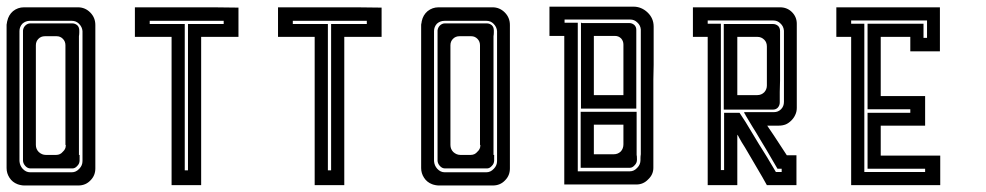

<svg xmlns="http://www.w3.org/2000/svg" viewBox="-20 -862 2995 583"><path d="M221.7 -391.6Q221.7 -391.6 221.7 -389.6Q221.7 -387.7 221.7 -375Q221.7 -365.2 214.8 -358.4Q208 -350.6 200.2 -350.6Q200.2 -350.6 197.3 -350.6Q195.3 -350.6 193.4 -350.6Q187.5 -350.6 180.7 -350.6Q180.7 -350.6 151.4 -350.6Q121.1 -350.6 90.8 -350.6Q90.8 -350.6 88.9 -350.6Q85.9 -350.6 72.3 -350.6Q63.5 -350.6 56.6 -358.4Q49.8 -366.2 49.8 -375Q49.8 -375 49.8 -380.9Q49.8 -386.7 49.8 -391.6Q49.8 -391.6 47.9 -391.6Q46.9 -391.6 44.9 -391.6Q44.9 -391.6 46.9 -391.6Q47.9 -391.6 49.8 -391.6Q49.8 -391.6 49.8 -450.2Q49.8 -507.8 49.8 -582Q49.8 -622.1 49.8 -661.1Q49.8 -700.2 49.8 -733.4Q49.8 -738.3 49.8 -743.2Q49.8 -747.1 49.8 -752Q49.8 -752 49.8 -753.9Q49.8 -756.8 49.8 -769.5Q50.8 -778.3 56.6 -784.2Q63.5 -791 72.3 -791Q72.3 -791 78.1 -791Q83 -791 88.9 -791Q88.9 -791 120.1 -791Q151.4 -791 181.6 -791Q181.6 -791 181.6 -793Q181.6 -793.9 181.6 -795.9Q181.6 -795.9 181.6 -793.9Q181.6 -793 181.6 -791Q181.6 -791 184.6 -791Q186.5 -791 199.2 -791Q208 -791 214.8 -785.2Q220.7 -779.3 220.7 -769.5Q220.7 -769.5 220.7 -763.7Q220.7 -757.8 219.7 -752Q219.7 -752 219.7 -694.3Q219.7 -635.7 219.7 -562.5Q219.7 -522.5 219.7 -482.4Q219.7 -443.4 219.7 -411.1Q219.7 -406.2 219.7 -401.4Q219.7 -396.5 219.7 -391.6Q219.7 -391.6 221.7 -391.6Q223.6 -391.6 224.6 -391.6Q224.6 -391.6 223.6 -391.6Q222.7 -391.6 221.7 -391.6ZM178.7 -421.9Q178.7 -421.9 178.7 -434.6Q178.7 -448.2 178.7 -526.4Q178.7 -559.6 178.7 -608.4Q178.7 -657.2 178.7 -724.6Q178.7 -736.3 170.9 -744.1Q163.1 -752 152.3 -752Q152.3 -752 147.5 -752Q142.6 -752 116.2 -752Q104.5 -752 96.7 -744.1Q88.9 -736.3 88.9 -724.6Q88.9 -724.6 88.9 -715.8Q88.9 -713.9 88.9 -711.9Q88.9 -699.2 88.9 -621.1Q88.9 -587.9 88.9 -539.1Q88.9 -490.2 88.9 -421.9Q88.9 -409.2 97.7 -400.4Q107.4 -391.6 119.1 -391.6Q119.1 -391.6 121.1 -391.6Q122.1 -391.6 123 -391.6Q127 -391.6 150.4 -391.6Q163.1 -391.6 170.9 -401.4Q179.7 -409.2 179.7 -419.9Q179.7 -419.9 179.7 -420.9Q179.7 -421.9 179.7 -421.9Q179.7 -421.9 179.7 -421.9Q179.7 -421.9 178.7 -421.9ZM269.5 -786.1Q269.5 -786.1 269.5 -774.4Q269.5 -761.7 269.5 -750Q269.5 -750 269.5 -744.1Q269.5 -738.3 269.5 -703.1Q269.5 -688.5 269.5 -666Q269.5 -644.5 269.5 -613.3Q269.5 -569.3 269.5 -504.9Q269.5 -441.4 269.5 -350.6Q269.5 -329.1 254.9 -314.5Q240.2 -298.8 217.8 -298.8Q217.8 -298.8 211.9 -298.8Q210 -298.8 205.1 -298.8Q192.4 -298.8 179.7 -298.8Q179.7 -298.8 150.4 -298.8Q120.1 -298.8 89.8 -298.8Q89.8 -298.8 85.9 -298.8Q81.1 -298.8 53.7 -298.8Q48.8 -298.8 43.9 -299.8Q38.1 -300.8 33.2 -302.7Q17.6 -308.6 8.8 -322.3Q0 -335.9 0 -351.6Q0 -351.6 0 -352.5Q0 -352.5 0 -352.5Q0 -352.5 0 -358.4Q0 -361.3 0 -365.2Q0 -377.9 0 -389.6Q0 -389.6 0 -395.5Q0 -401.4 0 -436.5Q0 -451.2 0 -472.7Q0 -495.1 0 -525.4Q0 -569.3 0 -632.8Q0 -664.1 0 -702.1Q0 -741.2 0 -786.1Q0 -789.1 1 -792Q1 -794.9 2 -797.9Q5.9 -816.4 19.5 -828.1Q34.2 -839.8 52.7 -839.8Q52.7 -839.8 79.1 -839.8Q106.4 -839.8 139.6 -839.8Q158.2 -839.8 175.8 -839.8Q193.4 -839.8 208 -839.8Q210.9 -839.8 212.9 -839.8Q214.8 -839.8 216.8 -839.8Q238.3 -839.8 253.9 -824.2Q269.5 -808.6 269.5 -786.1ZM230.5 -389.6Q230.5 -389.6 230.5 -448.2Q230.5 -505.9 230.5 -579.1Q230.5 -619.1 230.5 -658.2Q230.5 -697.3 230.5 -730.5Q230.5 -735.4 230.5 -740.2Q230.5 -744.1 230.5 -749Q230.5 -749 230.5 -751Q230.5 -753.9 230.5 -767.6Q229.5 -780.3 219.7 -790Q210.9 -798.8 198.2 -798.8Q198.2 -798.8 192.4 -798.8Q186.5 -798.8 180.7 -798.8Q180.7 -798.8 150.4 -798.8Q119.1 -798.8 87.9 -798.8Q87.9 -798.8 87.9 -796.9Q87.9 -795.9 87.9 -793.9Q87.9 -793.9 87.9 -795.9Q87.9 -796.9 87.9 -798.8Q87.9 -798.8 85.9 -798.8Q84 -798.8 71.3 -798.8Q57.6 -798.8 47.9 -790Q39.1 -780.3 39.1 -767.6Q39.1 -767.6 39.1 -765.6Q39.1 -763.7 39.1 -761.7Q39.1 -754.9 39.1 -749Q39.1 -749 39.1 -691.4Q39.1 -676.8 39.1 -661.1Q39.1 -614.3 39.1 -559.6Q39.1 -520.5 39.1 -480.5Q39.1 -441.4 39.1 -409.2Q39.1 -404.3 39.1 -399.4Q39.1 -394.5 39.1 -389.6Q39.1 -389.6 39.1 -387.7Q39.1 -385.7 39.1 -373Q40 -359.4 48.8 -349.6Q58.6 -338.9 71.3 -338.9Q71.3 -338.9 86.9 -338.9Q94.7 -338.9 107.4 -338.9Q142.6 -338.9 178.7 -338.9Q178.7 -338.9 178.7 -340.8Q178.7 -342.8 178.7 -343.8Q178.7 -343.8 178.7 -342.8Q178.7 -340.8 178.7 -338.9Q178.7 -338.9 181.6 -338.9Q183.6 -338.9 198.2 -338.9Q210.9 -338.9 220.7 -349.6Q230.5 -359.4 230.5 -373Q230.5 -373 230.5 -378.9Q230.5 -384.8 230.5 -389.6Z M704.1 -838.9Q704.1 -838.9 704.1 -809.6Q704.1 -779.3 704.1 -750Q704.1 -750 666 -750Q627.9 -750 590.8 -750Q590.8 -750 590.8 -677.7Q590.8 -604.5 590.8 -512.7Q590.8 -462.9 590.8 -413.1Q590.8 -364.3 590.8 -323.2Q590.8 -317.4 590.8 -311.5Q590.8 -305.7 590.8 -299.8Q590.8 -299.8 577.1 -299.8Q570.3 -299.8 560.5 -299.8Q530.3 -299.8 501 -299.8Q501 -299.8 501 -373Q501 -445.3 501 -537.1Q501 -586.9 501 -636.7Q501 -685.5 501 -726.6Q501 -732.4 501 -738.3Q501 -744.1 501 -750Q501 -750 463.9 -750Q426.8 -750 389.6 -750Q389.6 -750 389.6 -763.7Q389.6 -769.5 389.6 -780.3Q389.6 -794.9 389.6 -809.6Q389.6 -824.2 389.6 -839.8Q389.6 -839.8 426.8 -839.8Q463.9 -839.8 501 -839.8Q501 -839.8 530.3 -839.8Q560.5 -839.8 590.8 -839.8Q590.8 -839.8 627.9 -839.8Q666 -838.9 704.1 -838.9ZM434.6 -798.8Q434.6 -798.8 434.6 -797.9Q434.6 -796.9 434.6 -795.9Q434.6 -792 434.6 -789.1Q434.6 -789.1 469.7 -789.1Q504.9 -789.1 541 -789.1Q541 -789.1 541 -717.8Q541 -645.5 541 -554.7Q541 -505.9 541 -457Q541 -408.2 541 -368.2Q541 -362.3 541 -356.4Q541 -350.6 541 -344.7Q541 -344.7 542 -344.7Q543 -344.7 543.9 -344.7Q546.9 -344.7 550.8 -344.7Q550.8 -344.7 550.8 -417Q550.8 -488.3 550.8 -579.1Q550.8 -627.9 550.8 -676.8Q550.8 -725.6 550.8 -765.6Q550.8 -771.5 550.8 -777.3Q550.8 -783.2 550.8 -789.1Q550.8 -789.1 586.9 -789.1Q623 -789.1 659.2 -789.1Q659.2 -789.1 659.2 -792Q659.2 -795.9 659.2 -798.8Q659.2 -798.8 623 -798.8Q586.9 -798.8 541 -798.8Q516.6 -798.8 491.2 -798.8Q466.8 -798.8 446.3 -798.8Q443.4 -798.8 440.4 -798.8Q437.5 -798.8 434.6 -798.8Z M1138.7 -838.9Q1138.7 -838.9 1138.7 -809.6Q1138.7 -779.3 1138.7 -750Q1138.7 -750 1100.6 -750Q1062.5 -750 1025.4 -750Q1025.4 -750 1025.4 -677.7Q1025.4 -604.5 1025.4 -512.7Q1025.4 -462.9 1025.4 -413.1Q1025.4 -364.3 1025.4 -323.2Q1025.4 -317.4 1025.4 -311.5Q1025.4 -305.7 1025.4 -299.8Q1025.4 -299.8 1011.7 -299.8Q1004.9 -299.8 995.1 -299.8Q964.8 -299.8 935.5 -299.8Q935.5 -299.8 935.5 -373Q935.5 -445.3 935.5 -537.1Q935.5 -586.9 935.5 -636.7Q935.5 -685.5 935.5 -726.6Q935.5 -732.4 935.5 -738.3Q935.5 -744.1 935.5 -750Q935.5 -750 898.4 -750Q861.3 -750 824.2 -750Q824.2 -750 824.2 -763.7Q824.2 -769.5 824.2 -780.3Q824.2 -794.9 824.2 -809.6Q824.2 -824.2 824.2 -839.8Q824.2 -839.8 861.3 -839.8Q898.4 -839.8 935.5 -839.8Q935.5 -839.8 964.8 -839.8Q995.1 -839.8 1025.4 -839.8Q1025.4 -839.8 1062.5 -839.8Q1100.6 -838.9 1138.7 -838.9ZM869.1 -798.8Q869.1 -798.8 869.1 -797.9Q869.1 -796.9 869.1 -795.9Q869.1 -792 869.1 -789.1Q869.1 -789.1 904.3 -789.1Q939.5 -789.1 975.6 -789.1Q975.6 -789.1 975.6 -717.8Q975.6 -645.5 975.6 -554.7Q975.6 -505.9 975.6 -457Q975.6 -408.2 975.6 -368.2Q975.6 -362.3 975.6 -356.4Q975.6 -350.6 975.6 -344.7Q975.6 -344.7 976.6 -344.7Q977.5 -344.7 978.5 -344.7Q981.4 -344.7 985.4 -344.7Q985.4 -344.7 985.4 -417Q985.4 -488.3 985.4 -579.1Q985.4 -627.9 985.4 -676.8Q985.4 -725.6 985.4 -765.6Q985.4 -771.5 985.4 -777.3Q985.4 -783.2 985.4 -789.1Q985.4 -789.1 1021.5 -789.1Q1057.6 -789.1 1093.8 -789.1Q1093.8 -789.1 1093.8 -792Q1093.8 -795.9 1093.8 -798.8Q1093.8 -798.8 1057.6 -798.8Q1021.5 -798.8 975.6 -798.8Q951.2 -798.8 925.8 -798.8Q901.4 -798.8 880.9 -798.8Q877.9 -798.8 875 -798.8Q872.1 -798.8 869.1 -798.8Z M1480.5 -391.6Q1480.5 -391.6 1480.5 -389.6Q1480.5 -387.7 1480.5 -375Q1480.5 -365.2 1473.6 -358.4Q1466.8 -350.6 1459 -350.6Q1459 -350.6 1456.1 -350.6Q1454.1 -350.6 1452.1 -350.6Q1446.3 -350.6 1439.5 -350.6Q1439.5 -350.6 1410.2 -350.6Q1379.9 -350.6 1349.6 -350.6Q1349.6 -350.6 1347.7 -350.6Q1344.7 -350.6 1331.1 -350.6Q1322.3 -350.6 1315.4 -358.4Q1308.6 -366.2 1308.6 -375Q1308.6 -375 1308.6 -380.9Q1308.6 -386.7 1308.6 -391.6Q1308.6 -391.6 1306.6 -391.6Q1305.7 -391.6 1303.7 -391.6Q1303.7 -391.6 1305.7 -391.6Q1306.6 -391.6 1308.6 -391.6Q1308.6 -391.6 1308.6 -450.2Q1308.6 -507.8 1308.6 -582Q1308.6 -622.1 1308.6 -661.1Q1308.6 -700.2 1308.6 -733.4Q1308.6 -738.3 1308.6 -743.2Q1308.6 -747.1 1308.6 -752Q1308.6 -752 1308.6 -753.9Q1308.6 -756.8 1308.6 -769.5Q1309.6 -778.3 1315.4 -784.2Q1322.3 -791 1331.1 -791Q1331.1 -791 1336.9 -791Q1341.8 -791 1347.7 -791Q1347.7 -791 1378.9 -791Q1410.2 -791 1440.4 -791Q1440.4 -791 1440.4 -793Q1440.4 -793.9 1440.4 -795.9Q1440.4 -795.9 1440.4 -793.9Q1440.4 -793 1440.4 -791Q1440.4 -791 1443.4 -791Q1445.3 -791 1458 -791Q1466.8 -791 1473.6 -785.2Q1479.5 -779.3 1479.5 -769.5Q1479.5 -769.5 1479.5 -763.7Q1479.5 -757.8 1478.5 -752Q1478.5 -752 1478.5 -694.3Q1478.5 -635.7 1478.5 -562.5Q1478.5 -522.5 1478.5 -482.4Q1478.5 -443.4 1478.5 -411.1Q1478.5 -406.2 1478.5 -401.4Q1478.5 -396.5 1478.5 -391.6Q1478.5 -391.6 1480.5 -391.6Q1482.4 -391.6 1483.4 -391.6Q1483.4 -391.6 1482.4 -391.6Q1481.4 -391.6 1480.5 -391.6ZM1437.5 -421.9Q1437.5 -421.9 1437.5 -434.6Q1437.5 -448.2 1437.5 -526.4Q1437.5 -559.6 1437.5 -608.4Q1437.5 -657.2 1437.5 -724.6Q1437.5 -736.3 1429.7 -744.1Q1421.9 -752 1411.1 -752Q1411.1 -752 1406.2 -752Q1401.4 -752 1375 -752Q1363.3 -752 1355.5 -744.1Q1347.7 -736.3 1347.7 -724.6Q1347.7 -724.6 1347.7 -715.8Q1347.7 -713.9 1347.7 -711.9Q1347.7 -699.2 1347.7 -621.1Q1347.7 -587.9 1347.7 -539.1Q1347.7 -490.2 1347.7 -421.9Q1347.7 -409.2 1356.4 -400.4Q1366.2 -391.6 1377.9 -391.6Q1377.9 -391.6 1379.9 -391.6Q1380.9 -391.6 1381.8 -391.6Q1385.7 -391.6 1409.2 -391.6Q1421.9 -391.6 1429.7 -401.4Q1438.5 -409.2 1438.5 -419.9Q1438.5 -419.9 1438.5 -420.9Q1438.5 -421.9 1438.5 -421.9Q1438.5 -421.9 1438.5 -421.9Q1438.5 -421.9 1437.5 -421.9ZM1528.3 -786.1Q1528.3 -786.1 1528.3 -774.4Q1528.3 -761.7 1528.3 -750Q1528.3 -750 1528.3 -744.1Q1528.3 -738.3 1528.3 -703.1Q1528.3 -688.5 1528.3 -666Q1528.3 -644.5 1528.3 -613.3Q1528.3 -569.3 1528.3 -504.9Q1528.3 -441.4 1528.3 -350.6Q1528.3 -329.1 1513.7 -314.5Q1499 -298.8 1476.6 -298.8Q1476.6 -298.8 1470.7 -298.8Q1468.8 -298.8 1463.9 -298.8Q1451.2 -298.8 1438.5 -298.8Q1438.5 -298.8 1409.2 -298.8Q1378.9 -298.8 1348.6 -298.8Q1348.6 -298.8 1344.7 -298.8Q1339.8 -298.8 1312.5 -298.8Q1307.6 -298.8 1302.7 -299.8Q1296.9 -300.8 1292 -302.7Q1276.4 -308.6 1267.6 -322.3Q1258.8 -335.9 1258.8 -351.6Q1258.8 -351.6 1258.8 -352.5Q1258.8 -352.5 1258.8 -352.5Q1258.8 -352.5 1258.8 -358.4Q1258.8 -361.3 1258.8 -365.2Q1258.8 -377.9 1258.8 -389.6Q1258.8 -389.6 1258.8 -395.5Q1258.8 -401.4 1258.8 -436.5Q1258.8 -451.2 1258.8 -472.7Q1258.8 -495.1 1258.8 -525.4Q1258.8 -569.3 1258.8 -632.8Q1258.8 -664.1 1258.8 -702.1Q1258.8 -741.2 1258.8 -786.1Q1258.8 -789.1 1259.8 -792Q1259.8 -794.9 1260.7 -797.9Q1264.6 -816.4 1278.3 -828.1Q1293 -839.8 1311.5 -839.8Q1311.5 -839.8 1337.9 -839.8Q1365.2 -839.8 1398.4 -839.8Q1417 -839.8 1434.6 -839.8Q1452.1 -839.8 1466.8 -839.8Q1469.7 -839.8 1471.7 -839.8Q1473.6 -839.8 1475.6 -839.8Q1497.1 -839.8 1512.7 -824.2Q1528.3 -808.6 1528.3 -786.1ZM1489.3 -389.6Q1489.3 -389.6 1489.3 -448.2Q1489.3 -505.9 1489.3 -579.1Q1489.3 -619.1 1489.3 -658.2Q1489.3 -697.3 1489.3 -730.5Q1489.3 -735.4 1489.3 -740.2Q1489.3 -744.1 1489.3 -749Q1489.3 -749 1489.3 -751Q1489.3 -753.9 1489.3 -767.6Q1488.3 -780.3 1478.5 -790Q1469.7 -798.8 1457 -798.8Q1457 -798.8 1451.2 -798.8Q1445.3 -798.8 1439.5 -798.8Q1439.5 -798.8 1409.2 -798.8Q1377.9 -798.8 1346.7 -798.8Q1346.7 -798.8 1346.7 -796.9Q1346.7 -795.9 1346.7 -793.9Q1346.7 -793.9 1346.7 -795.9Q1346.7 -796.9 1346.7 -798.8Q1346.7 -798.8 1344.7 -798.8Q1342.8 -798.8 1330.1 -798.8Q1316.4 -798.8 1306.6 -790Q1297.9 -780.3 1297.9 -767.6Q1297.9 -767.6 1297.9 -765.6Q1297.9 -763.7 1297.9 -761.7Q1297.9 -754.9 1297.9 -749Q1297.9 -749 1297.9 -691.4Q1297.9 -676.8 1297.9 -661.1Q1297.9 -614.3 1297.9 -559.6Q1297.9 -520.5 1297.9 -480.5Q1297.9 -441.4 1297.9 -409.2Q1297.9 -404.3 1297.9 -399.4Q1297.9 -394.5 1297.9 -389.6Q1297.9 -389.6 1297.9 -387.7Q1297.9 -385.7 1297.9 -373Q1298.8 -359.4 1307.6 -349.6Q1317.4 -338.9 1330.1 -338.9Q1330.1 -338.9 1345.7 -338.9Q1353.5 -338.9 1366.2 -338.9Q1401.4 -338.9 1437.5 -338.9Q1437.5 -338.9 1437.5 -340.8Q1437.5 -342.8 1437.5 -343.8Q1437.5 -343.8 1437.5 -342.8Q1437.5 -340.8 1437.5 -338.9Q1437.5 -338.9 1440.4 -338.9Q1442.4 -338.9 1457 -338.9Q1469.7 -338.9 1479.5 -349.6Q1489.3 -359.4 1489.3 -373Q1489.3 -373 1489.3 -378.9Q1489.3 -384.8 1489.3 -389.6Z M1913.1 -532.2Q1857.4 -532.2 1744.1 -532.2Q1744.1 -553.7 1744.1 -581.1Q1744.1 -662.1 1744.1 -793Q1745.1 -793 1746.1 -793Q1746.1 -706.1 1746.1 -532.2Q1801.8 -532.2 1913.1 -532.2Q1913.1 -532.2 1913.1 -532.2ZM1875 -796.9Q1875 -794.9 1875 -792Q1875 -792 1875 -792Q1875 -793.9 1875 -796.9ZM1914.1 -377Q1914.1 -367.2 1907.2 -360.4Q1900.4 -352.5 1892.6 -352.5Q1892.6 -352.5 1889.6 -352.5Q1888.7 -352.5 1885.7 -352.5Q1879.9 -352.5 1873 -352.5Q1873 -352.5 1830.1 -352.5Q1787.1 -352.5 1743.2 -352.5Q1743.2 -352.5 1743.2 -377.9Q1743.2 -378.9 1743.2 -379.9Q1743.2 -408.2 1743.2 -442.4Q1743.2 -460.9 1743.2 -479.5Q1743.2 -498 1743.2 -512.7Q1743.2 -515.6 1743.2 -517.6Q1743.2 -519.5 1743.2 -522.5Q1743.2 -522.5 1771.5 -522.5Q1798.8 -522.5 1833 -522.5Q1852.5 -522.5 1871.1 -522.5Q1889.6 -522.5 1904.3 -522.5Q1907.2 -522.5 1909.2 -522.5Q1911.1 -522.5 1913.1 -522.5Q1913.1 -522.5 1913.1 -479.5Q1913.1 -436.5 1913.1 -393.6Q1913.1 -393.6 1913.1 -391.6Q1914.1 -389.6 1914.1 -377ZM1873 -483.4Q1873 -483.4 1843.8 -483.4Q1813.5 -483.4 1783.2 -483.4Q1783.2 -483.4 1783.2 -470.7Q1783.2 -463.9 1783.2 -453.1Q1783.2 -423.8 1783.2 -393.6Q1783.2 -393.6 1787.1 -393.6Q1789.1 -393.6 1791 -393.6Q1798.8 -393.6 1843.8 -393.6Q1856.4 -393.6 1865.2 -402.3Q1873 -411.1 1873 -423.8Q1873 -423.8 1873 -443.4Q1873 -462.9 1873 -483.4ZM1744.1 -532.2Q1744.1 -532.2 1744.1 -570.3Q1744.1 -572.3 1744.1 -574.2Q1744.1 -595.7 1744.1 -619.1Q1744.1 -642.6 1744.1 -668.9Q1744.1 -698.2 1744.1 -726.6Q1744.1 -754.9 1744.1 -778.3Q1744.1 -782.2 1744.1 -785.2Q1744.1 -789.1 1744.1 -792Q1744.1 -792 1787.1 -792Q1830.1 -792 1873 -792Q1873 -792 1876 -792Q1877.9 -792 1890.6 -792Q1899.4 -792 1906.2 -786.1Q1912.1 -780.3 1912.1 -771.5Q1912.1 -771.5 1912.1 -764.6Q1912.1 -758.8 1912.1 -752.9Q1912.1 -752.9 1912.1 -717.8Q1912.1 -681.6 1912.1 -636.7Q1912.1 -612.3 1912.1 -587.9Q1912.1 -563.5 1912.1 -543.9Q1912.1 -541 1912.1 -538.1Q1912.1 -535.2 1912.1 -532.2Q1912.1 -532.2 1887.7 -532.2Q1886.7 -532.2 1885.7 -532.2Q1858.4 -532.2 1823.2 -532.2Q1805.7 -532.2 1787.1 -532.2Q1768.6 -532.2 1752.9 -532.2Q1751 -532.2 1749 -532.2Q1746.1 -532.2 1744.1 -532.2ZM1783.2 -752.9Q1783.2 -752.9 1783.2 -726.6Q1783.2 -725.6 1783.2 -724.6Q1783.2 -695.3 1783.2 -658.2Q1783.2 -638.7 1783.2 -619.1Q1783.2 -598.6 1783.2 -582Q1783.2 -580.1 1783.2 -577.1Q1783.2 -575.2 1783.2 -573.2Q1783.2 -573.2 1796.9 -573.2Q1803.7 -573.2 1813.5 -573.2Q1843.8 -573.2 1873 -573.2Q1873 -573.2 1873 -580.1Q1873 -585.9 1873 -626Q1873 -642.6 1873 -668Q1873 -692.4 1873 -726.6Q1873 -737.3 1866.2 -745.1Q1858.4 -752.9 1847.7 -752.9Q1847.7 -752.9 1826.2 -752.9Q1804.7 -752.9 1783.2 -752.9ZM1964.8 -781.2Q1964.8 -781.2 1964.8 -773.4Q1964.8 -766.6 1964.8 -758.8Q1964.8 -758.8 1964.8 -727.5Q1964.8 -696.3 1964.8 -665Q1964.8 -665 1963.9 -621.1Q1963.9 -577.1 1963.9 -521.5Q1963.9 -491.2 1963.9 -460.9Q1963.9 -430.7 1963.9 -406.2Q1963.9 -402.3 1963.9 -399.4Q1963.9 -395.5 1963.9 -391.6Q1963.9 -391.6 1963.9 -387.7Q1963.9 -382.8 1963.9 -353.5Q1963.9 -353.5 1963.9 -353.5Q1963.9 -352.5 1963.9 -352.5Q1963.9 -332 1948.2 -317.4Q1933.6 -301.8 1912.1 -301.8Q1912.1 -301.8 1912.1 -301.8Q1912.1 -301.8 1911.1 -301.8Q1911.1 -301.8 1906.2 -301.8Q1903.3 -301.8 1898.4 -301.8Q1885.7 -301.8 1873 -301.8Q1873 -301.8 1843.8 -301.8Q1813.5 -301.8 1783.2 -301.8Q1783.2 -301.8 1753.9 -301.8Q1723.6 -301.8 1693.4 -301.8Q1693.4 -301.8 1693.4 -332Q1693.4 -362.3 1693.4 -392.6Q1693.4 -392.6 1693.4 -451.2Q1693.4 -509.8 1693.4 -583Q1693.4 -623 1693.4 -662.1Q1693.4 -701.2 1693.4 -734.4Q1693.4 -739.3 1693.4 -744.1Q1693.4 -748 1693.4 -752.9Q1693.4 -752.9 1678.7 -752.9Q1663.1 -752.9 1648.4 -752.9Q1648.4 -752.9 1648.4 -765.6Q1648.4 -772.5 1648.4 -782.2Q1648.4 -796.9 1648.4 -811.5Q1648.4 -827.1 1648.4 -841.8Q1648.4 -841.8 1663.1 -841.8Q1678.7 -841.8 1693.4 -841.8Q1693.4 -841.8 1727.5 -841.8Q1760.7 -841.8 1804.7 -841.8Q1827.1 -841.8 1850.6 -841.8Q1873 -841.8 1892.6 -841.8Q1895.5 -841.8 1898.4 -841.8Q1901.4 -841.8 1903.3 -841.8Q1927.7 -841.8 1946.3 -824.2Q1964.8 -806.6 1964.8 -781.2ZM1925.8 -393.6Q1925.8 -393.6 1925.8 -452.1Q1925.8 -509.8 1925.8 -583Q1925.8 -623 1925.8 -662.1Q1925.8 -701.2 1925.8 -734.4Q1925.8 -739.3 1925.8 -744.1Q1925.8 -748 1925.8 -752.9Q1925.8 -752.9 1925.8 -755.9Q1925.8 -757.8 1925.8 -772.5Q1924.8 -785.2 1915 -793.9Q1906.2 -802.7 1893.6 -802.7Q1893.6 -802.7 1887.7 -802.7Q1881.8 -802.7 1876 -802.7Q1876 -802.7 1846.7 -802.7Q1817.4 -802.7 1780.3 -802.7Q1759.8 -802.7 1740.2 -802.7Q1720.7 -802.7 1704.1 -802.7Q1701.2 -802.7 1699.2 -802.7Q1696.3 -802.7 1694.3 -802.7Q1694.3 -802.7 1694.3 -801.8Q1694.3 -800.8 1694.3 -799.8Q1694.3 -795.9 1694.3 -793Q1694.3 -793 1708 -793Q1720.7 -793 1734.4 -793Q1734.4 -793 1734.4 -720.7Q1734.4 -649.4 1734.4 -558.6Q1734.4 -508.8 1734.4 -460Q1734.4 -411.1 1734.4 -371.1Q1734.4 -365.2 1734.4 -359.4Q1734.4 -353.5 1734.4 -347.7Q1734.4 -347.7 1734.4 -345.7Q1734.4 -343.8 1734.4 -341.8Q1734.4 -341.8 1755.9 -341.8Q1765.6 -341.8 1781.2 -341.8Q1827.1 -341.8 1873 -341.8Q1873 -341.8 1876 -341.8Q1877.9 -341.8 1892.6 -341.8Q1905.3 -341.8 1915 -352.5Q1924.8 -362.3 1924.8 -376Q1924.8 -376 1924.8 -381.8Q1924.8 -387.7 1925.8 -393.6Z M2347.7 -574.2Q2347.7 -574.2 2347.7 -571.3Q2347.7 -568.4 2347.7 -550.8Q2347.7 -542 2341.8 -535.2Q2335.9 -529.3 2328.1 -529.3Q2328.1 -529.3 2321.3 -529.3Q2315.4 -529.3 2308.6 -529.3Q2308.6 -529.3 2308.6 -527.3Q2308.6 -525.4 2308.6 -524.4Q2308.6 -524.4 2308.6 -525.4Q2308.6 -527.3 2308.6 -529.3Q2308.6 -529.3 2265.6 -529.3Q2221.7 -529.3 2177.7 -529.3Q2177.7 -529.3 2177.7 -567.4Q2177.7 -569.3 2177.7 -571.3Q2177.7 -613.3 2177.7 -666Q2177.7 -694.3 2177.7 -723.6Q2177.7 -752 2177.7 -775.4Q2177.7 -779.3 2177.7 -782.2Q2177.7 -786.1 2177.7 -789.1Q2177.7 -789.1 2221.7 -789.1Q2265.6 -789.1 2309.6 -789.1Q2309.6 -789.1 2309.6 -791Q2309.6 -792 2309.6 -793.9Q2309.6 -793.9 2309.6 -792Q2309.6 -791 2309.6 -789.1Q2309.6 -789.1 2312.5 -789.1Q2314.5 -789.1 2327.1 -789.1Q2335.9 -789.1 2342.8 -783.2Q2348.6 -777.3 2348.6 -767.6Q2348.6 -767.6 2348.6 -761.7Q2348.6 -755.9 2348.6 -750Q2348.6 -750 2348.6 -750Q2348.6 -749 2348.6 -749Q2348.6 -749 2348.6 -720.7Q2348.6 -692.4 2348.6 -657.2Q2348.6 -637.7 2348.6 -618.2Q2347.7 -599.6 2347.7 -583Q2347.7 -581.1 2347.7 -578.1Q2347.7 -576.2 2347.7 -574.2ZM2308.6 -720.7Q2308.6 -733.4 2300.8 -741.2Q2292 -750 2280.3 -750Q2280.3 -750 2259.8 -750Q2239.3 -750 2218.8 -750Q2218.8 -750 2218.8 -723.6Q2218.8 -722.7 2218.8 -721.7Q2218.8 -692.4 2218.8 -657.2Q2218.8 -636.7 2218.8 -617.2Q2218.8 -598.6 2218.8 -582Q2218.8 -580.1 2218.8 -577.1Q2218.8 -575.2 2218.8 -573.2Q2218.8 -573.2 2222.7 -573.2Q2224.6 -573.2 2226.6 -573.2Q2234.4 -573.2 2279.3 -573.2Q2292 -573.2 2300.8 -582Q2308.6 -590.8 2308.6 -602.5Q2308.6 -602.5 2308.6 -608.4Q2308.6 -613.3 2308.6 -643.6Q2308.6 -657.2 2308.6 -675.8Q2308.6 -694.3 2308.6 -720.7ZM2398.4 -390.6Q2398.4 -390.6 2398.4 -376Q2398.4 -361.3 2398.4 -345.7Q2398.4 -345.7 2398.4 -345.7Q2398.4 -345.7 2398.4 -344.7Q2398.4 -344.7 2398.4 -330.1Q2398.4 -315.4 2398.4 -299.8Q2398.4 -299.8 2368.2 -299.8Q2338.9 -299.8 2308.6 -299.8Q2308.6 -299.8 2294.9 -324.2Q2280.3 -349.6 2261.7 -380.9Q2252 -397.5 2242.2 -414.1Q2231.4 -430.7 2223.6 -445.3Q2222.7 -447.3 2221.7 -449.2Q2219.7 -451.2 2218.8 -453.1Q2218.8 -453.1 2218.8 -428.7Q2218.8 -403.3 2218.8 -372.1Q2218.8 -355.5 2218.8 -338.9Q2218.8 -322.3 2218.8 -307.6Q2218.8 -305.7 2218.8 -303.7Q2218.8 -301.8 2218.8 -299.8Q2218.8 -299.8 2206.1 -299.8Q2199.2 -299.8 2189.5 -299.8Q2159.2 -299.8 2128.9 -299.8Q2128.9 -299.8 2128.9 -373Q2128.9 -445.3 2128.9 -537.1Q2128.9 -586.9 2128.9 -636.7Q2128.9 -685.5 2128.9 -726.6Q2128.9 -732.4 2128.9 -738.3Q2128.9 -744.1 2128.9 -750Q2128.9 -750 2114.3 -750Q2098.6 -750 2084 -750Q2084 -750 2084 -763.7Q2084 -769.5 2084 -780.3Q2084 -794.9 2084 -809.6Q2084 -824.2 2084 -839.8Q2084 -839.8 2098.6 -839.8Q2114.3 -839.8 2128.9 -839.8Q2128.9 -839.8 2159.2 -839.8Q2189.5 -839.8 2218.8 -839.8Q2218.8 -839.8 2224.6 -839.8Q2230.5 -839.8 2263.7 -839.8Q2278.3 -839.8 2298.8 -839.8Q2319.3 -839.8 2348.6 -839.8Q2370.1 -839.8 2384.8 -825.2Q2399.4 -810.5 2399.4 -790Q2399.4 -790 2399.4 -777.3Q2399.4 -763.7 2399.4 -751Q2399.4 -751 2399.4 -741.2Q2399.4 -732.4 2399.4 -676.8Q2399.4 -652.3 2399.4 -617.2Q2399.4 -583 2399.4 -534.2Q2399.4 -522.5 2394.5 -512.7Q2390.6 -503.9 2382.8 -496.1Q2375 -488.3 2366.2 -484.4Q2356.4 -480.5 2344.7 -480.5Q2344.7 -480.5 2333 -480.5Q2321.3 -480.5 2309.6 -480.5Q2309.6 -480.5 2330.1 -450.2Q2349.6 -420.9 2369.1 -390.6Q2369.1 -390.6 2378.9 -390.6Q2388.7 -390.6 2399.4 -390.6Q2399.4 -390.6 2398.4 -390.6Q2398.4 -390.6 2398.4 -390.6ZM2353.5 -349.6Q2353.5 -349.6 2349.6 -349.6Q2345.7 -349.6 2340.8 -349.6Q2340.8 -349.6 2324.2 -377.9Q2308.6 -405.3 2287.1 -440.4Q2276.4 -459 2264.6 -477.5Q2253.9 -496.1 2244.1 -511.7Q2243.2 -514.6 2241.2 -516.6Q2240.2 -518.6 2239.3 -521.5Q2239.3 -521.5 2262.7 -521.5Q2287.1 -521.5 2310.5 -521.5Q2310.5 -521.5 2313.5 -521.5Q2315.4 -521.5 2330.1 -521.5Q2342.8 -521.5 2351.6 -530.3Q2360.4 -539.1 2360.4 -552.7Q2360.4 -552.7 2360.4 -560.5Q2360.4 -567.4 2360.4 -575.2Q2360.4 -575.2 2358.4 -575.2Q2356.4 -575.2 2355.5 -575.2Q2355.5 -575.2 2356.4 -575.2Q2358.4 -575.2 2360.4 -575.2Q2360.4 -575.2 2360.4 -603.5Q2360.4 -630.9 2360.4 -667Q2360.4 -686.5 2360.4 -705.1Q2360.4 -724.6 2360.4 -741.2Q2360.4 -743.2 2360.4 -745.1Q2360.4 -748 2360.4 -750Q2360.4 -750 2360.4 -752Q2360.4 -754.9 2360.4 -768.6Q2359.4 -782.2 2349.6 -791Q2340.8 -799.8 2328.1 -799.8Q2328.1 -799.8 2322.3 -799.8Q2316.4 -799.8 2310.5 -799.8Q2310.5 -799.8 2281.2 -799.8Q2252 -799.8 2214.8 -799.8Q2194.3 -799.8 2174.8 -799.8Q2155.3 -799.8 2138.7 -799.8Q2135.7 -799.8 2133.8 -799.8Q2130.9 -799.8 2128.9 -799.8Q2128.9 -799.8 2128.9 -798.8Q2128.9 -797.9 2128.9 -796.9Q2128.9 -793 2128.9 -790Q2128.9 -790 2142.6 -790Q2155.3 -790 2168.9 -790Q2168.9 -790 2168.9 -718.8Q2168.9 -646.5 2168.9 -555.7Q2168.9 -506.8 2168.9 -458Q2168.9 -409.2 2168.9 -369.1Q2168.9 -363.3 2168.9 -357.4Q2168.9 -351.6 2168.9 -345.7Q2168.9 -345.7 2171.9 -345.7Q2175.8 -345.7 2178.7 -345.7Q2178.7 -345.7 2178.7 -374Q2178.7 -402.3 2178.7 -437.5Q2178.7 -457 2178.7 -475.6Q2178.7 -495.1 2178.7 -510.7Q2178.7 -512.7 2178.7 -515.6Q2178.7 -517.6 2178.7 -519.5Q2178.7 -519.5 2194.3 -519.5Q2210 -519.5 2225.6 -519.5Q2225.6 -519.5 2244.1 -491.2Q2261.7 -461.9 2284.2 -424.8Q2295.9 -405.3 2308.6 -385.7Q2320.3 -365.2 2330.1 -349.6Q2332 -346.7 2333 -344.7Q2335 -341.8 2335.9 -339.8Q2335.9 -339.8 2338.9 -339.8Q2339.8 -339.8 2341.8 -339.8Q2347.7 -339.8 2353.5 -339.8Q2353.5 -339.8 2353.5 -343.8Q2353.5 -346.7 2353.5 -349.6Z M2744.1 -706.1Q2744.1 -706.1 2744.1 -720.7Q2744.1 -735.4 2744.1 -750Q2744.1 -750 2714.8 -750Q2684.6 -750 2654.3 -750Q2654.3 -750 2654.3 -720.7Q2654.3 -692.4 2654.3 -655.3Q2654.3 -635.7 2654.3 -616.2Q2654.3 -595.7 2654.3 -579.1Q2654.3 -577.1 2654.3 -574.2Q2654.3 -572.3 2654.3 -570.3Q2654.3 -570.3 2699.2 -570.3Q2744.1 -570.3 2789.1 -570.3Q2789.1 -570.3 2789.1 -540Q2789.1 -509.8 2789.1 -480.5Q2789.1 -480.5 2744.1 -480.5Q2699.2 -480.5 2654.3 -480.5Q2654.3 -480.5 2654.3 -450.2Q2654.3 -419.9 2654.3 -389.6Q2654.3 -389.6 2683.6 -389.6Q2711.9 -389.6 2749 -389.6Q2768.6 -389.6 2789.1 -389.6Q2808.6 -389.6 2825.2 -389.6Q2827.1 -389.6 2830.1 -389.6Q2832 -389.6 2835 -389.6Q2835 -389.6 2835 -360.4Q2835 -330.1 2835 -299.8Q2835 -299.8 2805.7 -299.8Q2776.4 -299.8 2739.3 -299.8Q2719.7 -299.8 2700.2 -299.8Q2680.7 -299.8 2664.1 -299.8Q2661.1 -299.8 2659.2 -299.8Q2657.2 -299.8 2654.3 -299.8Q2654.3 -299.8 2641.6 -299.8Q2634.8 -299.8 2625 -299.8Q2594.7 -299.8 2564.5 -299.8Q2564.5 -299.8 2564.5 -329.1Q2564.5 -357.4 2564.5 -394.5Q2564.5 -414.1 2564.5 -434.6Q2564.5 -454.1 2564.5 -470.7Q2564.5 -472.7 2564.5 -475.6Q2564.5 -477.5 2564.5 -480.5Q2564.5 -480.5 2564.5 -509.8Q2564.5 -540 2564.5 -570.3Q2564.5 -570.3 2564.5 -598.6Q2564.5 -627.9 2564.5 -665Q2564.5 -684.6 2564.5 -704.1Q2564.5 -723.6 2564.5 -740.2Q2564.5 -743.2 2564.5 -745.1Q2564.5 -748 2564.5 -750Q2564.5 -750 2549.8 -750Q2534.2 -750 2519.5 -750Q2519.5 -750 2519.5 -763.7Q2519.5 -769.5 2519.5 -780.3Q2519.5 -794.9 2519.5 -809.6Q2519.5 -824.2 2519.5 -839.8Q2519.5 -839.8 2534.2 -839.8Q2548.8 -839.8 2563.5 -839.8Q2563.5 -839.8 2593.8 -839.8Q2623 -839.8 2653.3 -839.8Q2653.3 -839.8 2682.6 -839.8Q2710.9 -839.8 2748 -839.8Q2767.6 -839.8 2788.1 -839.8Q2807.6 -839.8 2824.2 -839.8Q2826.2 -839.8 2829.1 -839.8Q2831.1 -839.8 2834 -839.8Q2834 -839.8 2834 -809.6Q2834 -780.3 2834 -750Q2834 -750 2834 -735.4Q2834 -720.7 2834 -706.1Q2834 -706.1 2803.7 -706.1Q2774.4 -706.1 2744.1 -706.1ZM2784.2 -790Q2784.2 -790 2784.2 -775.4Q2784.2 -761.7 2784.2 -747.1Q2784.2 -747.1 2788.1 -747.1Q2791 -747.1 2794.9 -747.1Q2794.9 -747.1 2794.9 -764.6Q2794.9 -782.2 2794.9 -799.8Q2794.9 -799.8 2793 -799.8Q2791 -799.8 2789.1 -799.8Q2789.1 -799.8 2752.9 -799.8Q2716.8 -799.8 2670.9 -799.8Q2646.5 -799.8 2621.1 -799.8Q2596.7 -799.8 2576.2 -799.8Q2573.2 -799.8 2570.3 -799.8Q2567.4 -799.8 2564.5 -799.8Q2564.5 -799.8 2564.5 -798.8Q2564.5 -797.9 2564.5 -796.9Q2564.5 -793 2564.5 -790Q2564.5 -790 2578.1 -790Q2590.8 -790 2604.5 -790Q2604.5 -790 2604.5 -716.8Q2604.5 -644.5 2604.5 -552.7Q2604.5 -502.9 2604.5 -453.1Q2604.5 -404.3 2604.5 -363.3Q2604.5 -357.4 2604.5 -351.6Q2604.5 -345.7 2604.5 -339.8Q2604.5 -339.8 2606.4 -339.8Q2606.4 -339.8 2607.4 -339.8Q2611.3 -339.8 2614.3 -339.8Q2614.3 -339.8 2642.6 -339.8Q2670.9 -339.8 2707 -339.8Q2725.6 -339.8 2745.1 -339.8Q2764.6 -339.8 2780.3 -339.8Q2782.2 -339.8 2785.2 -339.8Q2787.1 -339.8 2789.1 -339.8Q2789.1 -339.8 2789.1 -343.8Q2789.1 -346.7 2789.1 -349.6Q2789.1 -349.6 2761.7 -349.6Q2733.4 -349.6 2697.3 -349.6Q2678.7 -349.6 2659.2 -349.6Q2639.6 -349.6 2624 -349.6Q2621.1 -349.6 2619.1 -349.6Q2617.2 -349.6 2614.3 -349.6Q2614.3 -349.6 2614.3 -377.9Q2614.3 -405.3 2614.3 -439.5Q2614.3 -459 2614.3 -477.5Q2614.3 -496.1 2614.3 -510.7Q2614.3 -513.7 2614.3 -515.6Q2614.3 -517.6 2614.3 -519.5Q2614.3 -519.5 2658.2 -519.5Q2701.2 -519.5 2744.1 -519.5Q2744.1 -519.5 2744.1 -523.4Q2744.1 -526.4 2744.1 -530.3Q2744.1 -530.3 2701.2 -530.3Q2658.2 -530.3 2614.3 -530.3Q2614.3 -530.3 2614.3 -572.3Q2614.3 -614.3 2614.3 -667Q2614.3 -695.3 2614.3 -724.6Q2614.3 -752.9 2614.3 -776.4Q2614.3 -780.3 2614.3 -783.2Q2614.3 -787.1 2614.3 -790Q2614.3 -790 2642.6 -790Q2669.9 -790 2704.1 -790Q2723.6 -790 2742.2 -790Q2760.7 -790 2775.4 -790Q2778.3 -790 2780.3 -790Q2782.2 -790 2784.2 -790Z"/></svg>

Font: Reach
Style: Inline
Weight: 400
Designer: Billy Harris
Version: Version 1.0